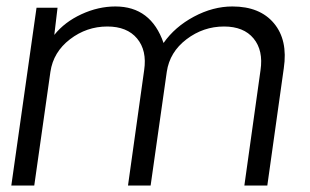

<svg xmlns="http://www.w3.org/2000/svg" viewBox="-20 -574 960 594"><path d="M699 -554Q784 -554 827.5 -502Q871 -450 858 -363L807 0H736L786 -357Q795 -418 764.5 -455Q734 -492 673 -492Q609 -492 557 -452.5Q505 -413 496 -352L446 0H376L426 -357Q435 -418 404 -455Q373 -492 312 -492Q248 -492 196.5 -452.5Q145 -413 136 -352L86 0H15L93 -550H158L148 -466Q180 -506 232 -530Q284 -554 337 -554Q447 -554 486 -441Q521 -491 580 -522.5Q639 -554 699 -554Z"/></svg>

Font: Oakes Grotesk Light
Style: Italic
Weight: 300
Italic angle: -8°
Designer: Samuel Oakes
Foundry: Samuel Oakes
Version: Version 1.000;PS 001.000;hotconv 1.0.88;makeotf.lib2.5.64775